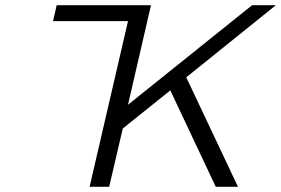

<svg xmlns="http://www.w3.org/2000/svg" viewBox="-20 -715 1076 735"><path d="M183 -634 197 -695H558L470 -314L945 -695H1036L693 -419L891 0H806L632 -369L450 -223L398 0H323L470 -634Z"/></svg>

Font: Coval
Style: ExtraLight Italic
Weight: 200
Foundry: Context Ltd
Version: Version 001.000